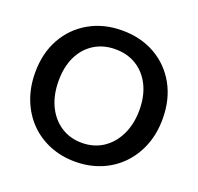

<svg xmlns="http://www.w3.org/2000/svg" viewBox="-125 -842 1015 986"><g transform="rotate(20 382.5 -349.0)"><path d="M78.5 -536.7C48.8 -483.5 34 -421.7 34 -351.4C34 -298.5 42.5 -249.9 59.7 -205.7C76.7 -161.5 101 -123.3 132.2 -91C163.4 -58.7 200.4 -33.9 243 -16.5C285.6 1 332.1 9.7 382.5 9.7C432.9 9.7 479.2 1 521.9 -16.5C564.4 -33.9 601.4 -58.7 632.7 -91C664 -123.3 688.2 -161.3 705.3 -205.2C722.4 -249.1 730.9 -297.5 730.9 -350.4C730.9 -420.7 716 -482.7 686.3 -536.3C656.6 -589.8 615.5 -631.6 562.9 -661.6C510.4 -691.6 449.9 -706.6 381.4 -706.6C314.3 -706.6 254.5 -691.6 201.9 -661.6C149.3 -631.6 108.1 -590 78.4 -536.7ZM265.8 -572.6C299.1 -593.5 337.6 -604 381.5 -604C426.1 -604 464.9 -593.5 498.1 -572.6C531.4 -551.6 557.2 -522.2 575.6 -484.5C594 -446.7 603.2 -402.7 603.2 -352.3C603.2 -301.4 593.8 -256.3 575.1 -217.3C556.4 -178.3 530.4 -147.8 497.2 -125.8C463.9 -103.9 425.3 -92.9 381.4 -92.9C338.2 -92.9 299.9 -103.9 266.7 -125.8C233.5 -147.8 207.8 -178.1 189.3 -216.8C170.9 -255.5 161.7 -300.7 161.7 -352.3C161.7 -403.3 170.7 -447.5 188.8 -485C206.9 -522.4 232.5 -551.6 265.7 -572.6Z"/></g></svg>

Font: Diatome Semibold
Style: Regular
Weight: 600
Designer: 15.100.17
Foundry: 15.100.17
Version: Version 1.005;Fontself Maker 3.5.8